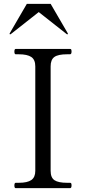

<svg xmlns="http://www.w3.org/2000/svg" viewBox="-20 -981 448 1001"><path d="M62 0Q55 0 55 -14Q55 -28 62 -28H78Q123 -28 143.5 -42.5Q164 -57 164 -90V-635Q164 -670 143 -684Q122 -698 78 -698H62Q55 -698 55 -712Q55 -726 62 -726H345Q350 -726 351.5 -722.5Q353 -719 353 -712Q353 -698 345 -698H330Q283 -698 263.5 -684Q244 -670 244 -635V-90Q244 -55 264 -41.5Q284 -28 330 -28H345Q350 -28 351.5 -24.5Q353 -21 353 -14Q353 0 345 0ZM30 -805 31 -808 120 -961H244L333 -808L334 -805Q334 -802 331 -802Q329 -802 328 -803L182 -918L36 -803Q35 -802 33 -802Q30 -802 30 -805Z"/></svg>

Font: Shippori Mincho
Style: Regular
Weight: 400
Designer: FONTDASU
Foundry: FONTDASU / Google Inc. / but / Adobe
Version: Version 3.110; ttfautohint (v1.8.3)